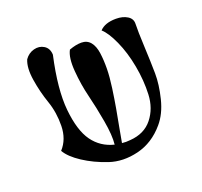

<svg xmlns="http://www.w3.org/2000/svg" viewBox="-95 -841 762 725"><g transform="rotate(-20 285.5 -478.5)"><path d="M439 -733Q466 -733 484.5 -721.5Q503 -710 502 -689Q501 -661 504 -597.5Q507 -534 507.5 -489Q508 -444 494.5 -389.5Q481 -335 451 -300Q405 -246 343 -231Q281 -216 227.5 -234Q174 -252 132 -279.5Q90 -307 74 -335Q106 -370 107 -423.5Q108 -477 91.5 -524.5Q75 -572 67 -623Q59 -674 72 -704Q86 -724 108.5 -730Q131 -736 149.5 -724.5Q168 -713 169 -687Q140 -557 148.5 -472Q157 -387 188 -344Q219 -301 272 -288Q276 -324 265.5 -384Q255 -444 242.5 -494Q230 -544 225.5 -600Q221 -656 236 -683Q263 -693 285 -693Q308 -693 321.5 -676.5Q335 -660 339 -630.5Q343 -601 342.5 -567.5Q342 -534 336 -491.5Q330 -449 324 -415Q318 -381 310.5 -342Q303 -303 300 -284Q316 -282 333 -284Q391 -288 422.5 -327.5Q454 -367 456.5 -422.5Q459 -478 448 -537.5Q437 -597 415.5 -644.5Q394 -692 373 -710Q394 -733 439 -733Z"/></g></svg>

Font: HarSinai
Style: Regular
Weight: 400
Version: Version 1.1